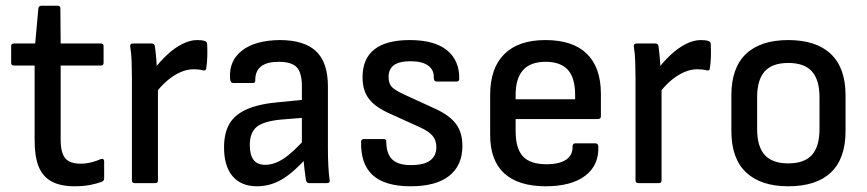

<svg xmlns="http://www.w3.org/2000/svg" viewBox="-20 -640 3031 671"><path d="M241 11Q191 11 160 -6Q129 -23 115 -58Q101 -93 101 -149V-411H29Q19 -411 19 -420V-479Q19 -488 29 -488H103L114 -610Q115 -620 125 -620H182Q191 -620 191 -610L192 -488H332Q342 -488 342 -479V-420Q342 -411 332 -411H192V-152Q192 -106 208 -87Q224 -68 261 -68Q280 -68 298.5 -72.5Q317 -77 332 -84Q344 -87 344 -76V-17Q344 -8 336 -5Q318 2 294 6.5Q270 11 241 11Z M451 0Q441 0 441 -10V-369Q441 -398 440 -425.5Q439 -453 435 -478Q434 -488 445 -488H510Q519 -488 521 -480Q524 -460 526 -436Q528 -412 528 -393L532 -348V-10Q532 0 523 0ZM522 -312 518 -397Q538 -424 563.5 -448Q589 -472 616.5 -486Q644 -500 669 -500Q686 -500 695 -497Q704 -494 704 -486Q705 -466 704.5 -444Q704 -422 701 -403Q701 -392 690 -394Q683 -396 674.5 -397Q666 -398 657 -398Q633 -398 609 -387Q585 -376 563 -357Q541 -338 522 -312Z M1060 0Q1051 0 1049 -12Q1047 -24 1044 -49.5Q1041 -75 1040 -97L1035 -128V-338Q1035 -386 1017 -405Q999 -424 954 -424Q872 -424 872 -360Q873 -350 864 -350H795Q785 -350 784 -366Q780 -428 826 -463.5Q872 -499 957 -500Q1043 -500 1084.5 -461Q1126 -422 1126 -338V-121Q1126 -87 1127.5 -59.5Q1129 -32 1132 -11Q1134 0 1123 0ZM878 11Q823 11 793 -24Q763 -59 763 -125Q763 -175 782 -207.5Q801 -240 843.5 -258.5Q886 -277 955 -283L1048 -292V-229L961 -222Q900 -216 876.5 -196Q853 -176 853 -133Q853 -99 866 -81.5Q879 -64 907 -64Q938 -64 971 -85.5Q1004 -107 1052 -161L1055 -92Q1007 -38 966 -13.5Q925 11 878 11Z M1415 11Q1326 11 1283 -27.5Q1240 -66 1242 -145Q1242 -154 1252 -154H1321Q1330 -154 1330 -146Q1330 -103 1350.5 -83Q1371 -63 1416 -63Q1461 -63 1483 -79Q1505 -95 1505 -126Q1505 -149 1492 -165Q1479 -181 1448 -195L1340 -244Q1291 -266 1269 -295Q1247 -324 1247 -370Q1247 -435 1288.5 -467.5Q1330 -500 1412 -500Q1498 -500 1542 -464.5Q1586 -429 1585 -364Q1585 -355 1575 -355H1506Q1496 -355 1496 -369Q1497 -396 1476 -411Q1455 -426 1415 -426Q1376 -426 1357 -412.5Q1338 -399 1338 -371Q1338 -348 1349.5 -336Q1361 -324 1394 -309L1501 -260Q1551 -237 1573.5 -207Q1596 -177 1596 -130Q1596 -62 1550 -25.5Q1504 11 1415 11Z M1887 11Q1792 11 1742.5 -34Q1693 -79 1693 -169V-308Q1693 -402 1742.5 -451Q1792 -500 1886 -500Q1982 -500 2031 -452Q2080 -404 2080 -312V-234Q2080 -224 2070 -224H1782V-182Q1782 -121 1807.5 -93.5Q1833 -66 1890 -66Q1935 -66 1958.5 -82Q1982 -98 1981 -128Q1981 -139 1991 -139H2061Q2069 -139 2071 -130Q2074 -63 2025.5 -26Q1977 11 1887 11ZM1782 -293H1990V-308Q1990 -368 1964.5 -396Q1939 -424 1887 -424Q1834 -424 1808 -395Q1782 -366 1782 -308Z M2211 0Q2201 0 2201 -10V-369Q2201 -398 2200 -425.5Q2199 -453 2195 -478Q2194 -488 2205 -488H2270Q2279 -488 2281 -480Q2284 -460 2286 -436Q2288 -412 2288 -393L2292 -348V-10Q2292 0 2283 0ZM2282 -312 2278 -397Q2298 -424 2323.5 -448Q2349 -472 2376.5 -486Q2404 -500 2429 -500Q2446 -500 2455 -497Q2464 -494 2464 -486Q2465 -466 2464.5 -444Q2464 -422 2461 -403Q2461 -392 2450 -394Q2443 -396 2434.5 -397Q2426 -398 2417 -398Q2393 -398 2369 -387Q2345 -376 2323 -357Q2301 -338 2282 -312Z M2735 11Q2639 11 2587.5 -37.5Q2536 -86 2536 -182V-307Q2536 -403 2587 -451.5Q2638 -500 2735 -500Q2832 -500 2883.5 -451.5Q2935 -403 2935 -307V-182Q2935 -86 2884 -37.5Q2833 11 2735 11ZM2735 -69Q2791 -69 2817.5 -98.5Q2844 -128 2844 -189V-300Q2844 -361 2817.5 -390.5Q2791 -420 2735 -420Q2679 -420 2652.5 -390.5Q2626 -361 2626 -300V-189Q2626 -128 2652.5 -98.5Q2679 -69 2735 -69Z"/></svg>

Font: Sofia Sans Semi Condensed Medium
Style: Regular
Weight: 500
Designer: Botio Nikoltchev, Ani Petrova
Foundry: lettersoup
Version: Version 4.100